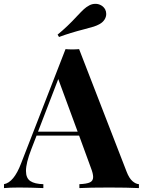

<svg xmlns="http://www.w3.org/2000/svg" viewBox="-36 -961 729 981"><path d="M0 0ZM451.7 -941.4Q467.3 -941.4 480.7 -933.8Q494.1 -926.3 501.5 -912.6Q506.8 -902.3 506.8 -889.6Q506.8 -874.5 498 -860.8Q489.3 -847.2 473.6 -838.4Q459 -830.1 443.4 -825.2Q427.7 -820.3 396 -812Q321.3 -793 265.6 -772L258.3 -784.2Q307.6 -824.2 357.9 -878.9Q379.9 -902.3 392.3 -913.8Q404.8 -925.3 420.4 -933.6Q434.6 -941.4 451.7 -941.4ZM673.8 -20V0Q614.3 -2.9 522 -2.9Q419.4 -2.9 369.6 0V-20Q407.2 -21.5 423.6 -29.3Q439.9 -37.1 439.9 -56.6Q439.9 -74.2 428.2 -104L368.2 -268.1H150.9L124 -198.7Q96.7 -128.4 96.7 -87.9Q96.7 -50.8 118.9 -35.9Q141.1 -21 185.5 -20V0Q117.2 -2.9 61 -2.9Q14.2 -2.9 -15.6 0V-20Q34.7 -29.3 71.3 -125L298.8 -710Q314.9 -708.5 333.5 -708.5Q352.1 -708.5 368.2 -710L610.8 -84Q623.5 -50.8 640.4 -35.9Q657.2 -21 673.8 -20ZM261.7 -557.1 158.2 -288.1H360.8Z"/></svg>

Font: TypoPRO Playfair Display SC
Style: Bold
Weight: 700
Designer: Claus Eggers Sørensen
Foundry: Claus Eggers Sørensen
Version: Version 1.004;PS 001.004;hotconv 1.0.70;makeotf.lib2.5.58329